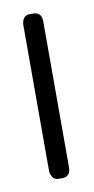

<svg xmlns="http://www.w3.org/2000/svg" viewBox="-57 -434 228 464"><g transform="rotate(-10 56.5 -202.0)"><path d="M50 0Q39 0 34.5 -8Q30 -16 30 -23V-381Q30 -389 34.5 -396.5Q39 -404 50 -404H58Q79 -404 79 -381V-23Q79 0 58 0Z"/></g></svg>

Font: Chathura
Style: ExtraBold
Weight: 800
Designer: Appaji Ambarisha Darbha
Foundry: Aditya Fonts
Version: Version 1.001 2016